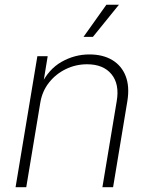

<svg xmlns="http://www.w3.org/2000/svg" viewBox="-20 -780 627 800"><path d="M147.9 -352.1 89.4 0H44.9L135.7 -545.9H178.7L158.7 -423.8L150.4 -424.8Q181.6 -491.2 236.3 -522.2Q291 -553.2 352.5 -553.2Q408.7 -553.2 447.8 -529.8Q486.8 -506.3 503.7 -462.9Q520.5 -419.4 510.7 -358.9L451.2 0H406.7L466.3 -358.4Q478.5 -429.2 444.6 -470.7Q410.6 -512.2 342.8 -512.2Q295.4 -512.2 253.9 -491.9Q212.4 -471.7 184.1 -435.8Q155.8 -399.9 147.9 -352.1ZM328.1 -626.5 423.3 -760.3H475.6L367.2 -626.5Z"/></svg>

Font: Inter ExtraLight
Style: Italic
Weight: 250
Italic angle: -9.3988°
Designer: Rasmus Andersson
Foundry: rsms
Version: Version 4.001;git-66647c0bb